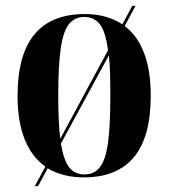

<svg xmlns="http://www.w3.org/2000/svg" viewBox="-20 -596 576 656"><path d="M135 -27Q89 -59 64.5 -119.5Q40 -180 40 -269Q40 -548 270 -548Q345 -548 398 -513L432 -576H443L406 -507Q449 -475 472 -415.5Q495 -356 495 -269Q495 -128 437.5 -59Q380 10 267 10Q194 10 143 -21L110 40H99ZM349 -424Q341 -487 321.5 -512.5Q302 -538 268 -538Q235 -538 215.5 -513.5Q196 -489 187.5 -430.5Q179 -372 179 -269Q179 -178 186 -122ZM269 0Q302 0 321.5 -25Q341 -50 349 -108.5Q357 -167 357 -269Q357 -311 356 -345Q355 -379 352 -407L188 -105Q198 -47 217 -23.5Q236 0 269 0Z"/></svg>

Font: Noto Serif Display Condensed
Style: Bold
Weight: 700
Width: 3
Designer: Monotype Design Team
Foundry: Monotype Imaging Inc.
Version: Version 2.009